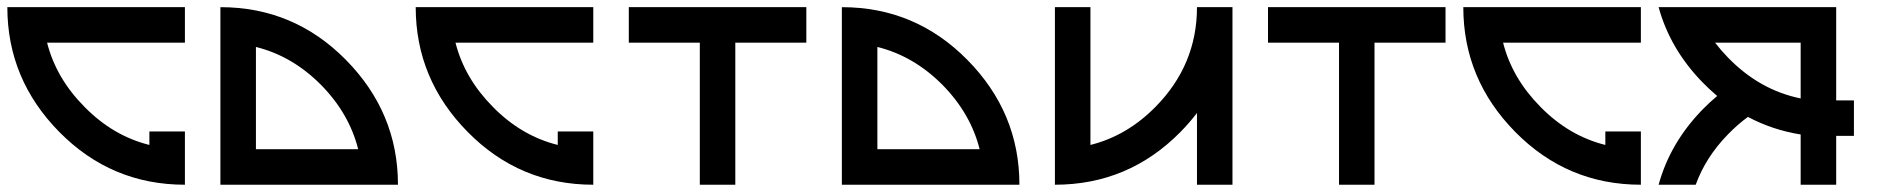

<svg xmlns="http://www.w3.org/2000/svg" viewBox="-69 -508 5216 528"><path d="M341.8 -109.4V-146.5H439.5V0Q237.3 0 94.2 -145Q-48.8 -290 -48.8 -488.3H439.5V-390.6H60.5Q85.4 -292.5 163.6 -213.9Q241.7 -134.3 341.8 -109.4Z M634.8 -97.7H916Q891.1 -196.3 813.5 -274.9Q734.9 -354 634.8 -378.9ZM537.1 0V-488.3Q739.3 -488.3 882.3 -343.3Q1025.4 -198.2 1025.4 0Z M1464.8 -109.4V-146.5H1562.5V0Q1360.4 0 1217.3 -145Q1074.2 -290 1074.2 -488.3H1562.5V-390.6H1183.6Q1208.5 -292.5 1286.6 -213.9Q1364.7 -134.3 1464.8 -109.4Z M2148.4 -390.6V-488.3H1660.2V-390.6H1855.5V0H1953.1V-390.6Z M2343.8 -97.7H2625Q2600.1 -196.3 2522.5 -274.9Q2443.8 -354 2343.8 -378.9ZM2246.1 0V-488.3Q2448.2 -488.3 2591.3 -343.3Q2734.4 -198.2 2734.4 0Z M2832 -488.3H2929.7V-109.4Q3029.8 -134.3 3108.4 -213.9Q3222.7 -329.6 3222.7 -488.3H3320.3V0H3222.7V-197.3Q3202.1 -170.4 3177.2 -145Q3034.2 0 2832 0Z M3906.2 -390.6V-488.3H3418V-390.6H3613.3V0H3710.9V-390.6Z M4345.7 -109.4V-146.5H4443.4V0Q4241.2 0 4098.1 -145Q3955.1 -290 3955.1 -488.3H4443.4V-390.6H4064.5Q4089.4 -292.5 4167.5 -213.9Q4245.6 -134.3 4345.7 -109.4Z M4882.8 -237.3V-390.6H4647.5Q4663.6 -369.6 4682.6 -350.1Q4769.5 -260.3 4882.8 -237.3ZM4737.8 -186.5Q4709 -165.5 4682.6 -138.2Q4621.6 -75.7 4594.2 0H4492.2Q4523.4 -114.3 4612.3 -206.1Q4632.3 -226.6 4653.3 -244.1Q4632.3 -261.7 4612.3 -282.2Q4523.4 -374 4492.2 -488.3H4980.5V-231.9H5029.3V-134.3H4980.5V0H4882.8V-138.2Q4805.7 -150.4 4737.8 -186.5Z"/></svg>

Font: Arounder
Style: Regular
Weight: 400
Designer: Maxim Raikov
Foundry: Maxim Raikov
Version: Version 1.00 March 23, 2021, initial release